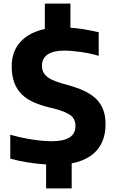

<svg xmlns="http://www.w3.org/2000/svg" viewBox="-20 -903 635 1066"><path d="M236 10Q188 7 136.5 -1Q85 -9 37 -22V-155Q97 -138 158 -128.5Q219 -119 268 -119Q399 -119 399 -203Q399 -248 362.5 -269Q326 -290 264 -304Q212 -316 171 -333.5Q130 -351 102 -378Q74 -405 59.5 -443.5Q45 -482 45 -536Q45 -617 93 -670Q141 -723 229 -742V-883H371V-749Q405 -747 442.5 -741Q480 -735 528 -724V-593Q481 -607 428.5 -614.5Q376 -622 336 -622Q276 -622 244.5 -600.5Q213 -579 213 -538Q213 -516 221.5 -500.5Q230 -485 247.5 -472.5Q265 -460 292 -450.5Q319 -441 355 -431Q404 -418 443 -400.5Q482 -383 509.5 -358Q537 -333 551.5 -297.5Q566 -262 566 -213Q566 -124 518 -69Q470 -14 378 4V143H236Z"/></svg>

Font: Encode Sans Narrow
Style: Bold
Weight: 700
Designer: Pablo Impallari, Andres Torresi
Foundry: Pablo Impallari, Andres Torresi
Version: Version 1.000; ttfautohint (v1.00) -l 8 -r 50 -G 200 -x 14 -